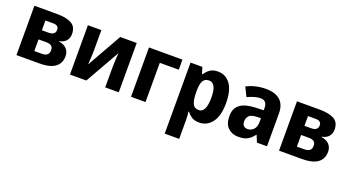

<svg xmlns="http://www.w3.org/2000/svg" viewBox="-56 -1157 3610 1996"><g transform="rotate(20 1748.5 -158.5)"><path d="M536.1 -402.8C536.1 -456.1 517.1 -493.7 479 -514.6C440.9 -535.6 387.2 -545.9 317.9 -545.9H67.9V0H317.9C376.5 0 422.9 -6.8 457 -21C524.9 -48.8 551.8 -100.6 551.8 -163.1C551.8 -228 508.8 -274.4 435.1 -284.2V-288.1C502.9 -299.8 536.1 -344.2 536.1 -402.8ZM389.2 -170.9C389.2 -121.6 360.8 -103 310.1 -103H228V-231.9H310.1C364.7 -231.9 389.2 -213.9 389.2 -170.9ZM376 -391.1C376 -352.5 351.1 -333 301.8 -333H228V-440.9H314C354.5 -440.9 376 -424.3 376 -391.1Z M659.7 -545.9V0H840.8L1057.6 -381.8C1056.2 -367.2 1054.7 -342.8 1052.7 -309.1C1050.8 -274.9 1049.8 -244.6 1049.8 -217.8V0H1199.7V-545.9H1017.6L800.8 -163.1C801.3 -169.4 802.2 -183.6 803.7 -204.6C805.2 -225.6 806.2 -248 807.1 -272C808.1 -295.9 808.6 -315.4 808.6 -330.1V-545.9Z M1335.4 -545.9V0H1495.6V-434.1H1705.6V-545.9Z M2097.7 -556.2C2060.1 -556.2 2030.8 -548.3 2008.8 -532.2C1986.8 -516.1 1968.8 -497.1 1955.6 -475.1H1947.8L1925.8 -545.9H1795.4V240.2H1955.6V20C1955.6 -6.8 1952.6 -33.2 1948.7 -60.1H1955.6C1968.3 -42 1985.4 -25.9 2006.3 -11.7C2027.3 2.4 2056.2 9.8 2092.8 9.8C2148.9 9.8 2195.3 -14.2 2231.9 -62C2268.6 -109.9 2286.6 -180.7 2286.6 -273.9C2286.6 -366.7 2269.5 -437 2235.4 -484.9C2200.7 -532.2 2154.8 -556.2 2097.7 -556.2ZM2040.5 -437C2096.7 -437 2123.5 -382.8 2123.5 -275.9C2123.5 -168.9 2097.2 -110.8 2042.5 -110.8C2009.3 -110.8 1986.3 -125 1974.1 -153.3C1961.9 -181.6 1955.6 -222.2 1955.6 -274.9V-291C1955.6 -388.2 1978 -437 2040.5 -437Z M2627.4 -557.1C2544.9 -557.1 2471.7 -537.1 2414.6 -507.8L2463.9 -407.2C2512.7 -429.2 2562 -446.8 2608.4 -446.8C2652.8 -446.8 2679.7 -421.9 2679.7 -363.8V-339.8L2591.8 -336.9C2441.9 -331.5 2364.7 -278.8 2364.7 -163.1C2364.7 -104 2379.9 -60.1 2410.2 -32.2C2440.4 -4.4 2478 9.8 2522.5 9.8C2565.9 9.8 2599.6 3.4 2624 -10.3C2648.4 -23.4 2671.9 -44.4 2693.8 -74.2H2697.8L2728.5 0H2839.8V-363.8C2839.8 -494.6 2762.2 -557.1 2627.4 -557.1ZM2680.7 -208C2680.7 -173.3 2671.4 -146.5 2653.3 -127.4C2634.8 -108.4 2612.8 -99.1 2587.4 -99.1C2551.8 -99.1 2527.8 -116.7 2527.8 -162.1C2527.8 -188 2535.6 -209 2550.8 -225.1C2565.9 -241.2 2593.3 -249.5 2632.8 -251L2680.7 -252.9Z M3440.9 -402.8C3440.9 -456.1 3421.9 -493.7 3383.8 -514.6C3345.7 -535.6 3292 -545.9 3222.7 -545.9H2972.7V0H3222.7C3281.2 0 3327.6 -6.8 3361.8 -21C3429.7 -48.8 3456.5 -100.6 3456.5 -163.1C3456.5 -228 3413.6 -274.4 3339.8 -284.2V-288.1C3407.7 -299.8 3440.9 -344.2 3440.9 -402.8ZM3293.9 -170.9C3293.9 -121.6 3265.6 -103 3214.8 -103H3132.8V-231.9H3214.8C3269.5 -231.9 3293.9 -213.9 3293.9 -170.9ZM3280.8 -391.1C3280.8 -352.5 3255.9 -333 3206.5 -333H3132.8V-440.9H3218.8C3259.3 -440.9 3280.8 -424.3 3280.8 -391.1Z"/></g></svg>

Font: Avrile Sans
Style: Bold
Weight: 700
Designer: Monotype Design Team, Google (font), Stefan Peev (BGR Cyrillic), Cristiano Sobral (main changes)
Foundry: The Avrile Sans Project Authors
Version: Version 3.110